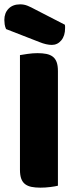

<svg xmlns="http://www.w3.org/2000/svg" viewBox="-27 -860 352 885"><path d="M1 -726Q-4 -737 -5.5 -748Q-7 -759 -7 -768Q-7 -800 12.5 -820Q32 -840 66 -840Q84 -840 100 -833.5Q116 -827 136 -816L272 -746Q273 -742 273 -738Q273 -734 273 -730Q273 -695 255.5 -674Q238 -653 212 -653Q187 -653 155 -666ZM240 -4Q229 -1 205.5 2Q182 5 159 5Q136 5 118.5 1.5Q101 -2 89 -11Q77 -20 71 -36Q65 -52 65 -78V-606Q76 -608 100 -611.5Q124 -615 146 -615Q169 -615 186.5 -611.5Q204 -608 216 -599Q228 -590 234 -574Q240 -558 240 -532Z"/></svg>

Font: Baloo Chettan
Style: Regular
Weight: 400
Designer: Maithili Shingre and Ek Type
Foundry: Ek Type
Version: Version 1.443;PS 1.000;hotconv 16.6.51;makeotf.lib2.5.65220;